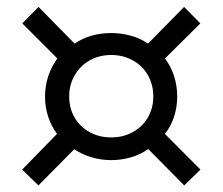

<svg xmlns="http://www.w3.org/2000/svg" viewBox="-20 -633 656 566"><path d="M45.4 -133.1 148.1 -238.4Q131.7 -260.1 122.2 -288.6Q112.7 -317.1 112.7 -348Q112.7 -380 122.4 -408.9Q132 -437.7 149.1 -460.6L45.7 -564.1L93.6 -612.6L200 -504.4Q245.7 -535.6 308.1 -535.6Q337.1 -535.6 365.5 -527.8Q393.9 -520 416.3 -504.4L522.7 -612.6L570.6 -564.1L466.4 -460.6Q483.9 -437.1 493.1 -408.8Q502.4 -380.4 502.4 -348Q502.4 -317.9 493.1 -289Q483.9 -260.1 466 -238.4L570.9 -133.1L523 -86.4L416.9 -193.7Q394.7 -177.7 366.4 -169.4Q338 -161 308.1 -161Q277.4 -161 249.8 -169.4Q222.1 -177.7 198.7 -193L93.3 -86.4ZM431.9 -348.7Q431.9 -383.6 415.9 -411.5Q399.9 -439.4 371.4 -455.1Q343 -470.9 308.1 -470.9Q272.6 -470.9 244.6 -455.1Q216.7 -439.4 200.4 -411.5Q184 -383.6 184 -348.7Q184 -313.6 200 -286.3Q216 -259 244.3 -243.4Q272.6 -227.9 308.1 -227.9Q343 -227.9 371.4 -243.6Q399.9 -259.3 415.9 -286.6Q431.9 -313.9 431.9 -348.7Z"/></svg>

Font: Mona Sans VF XLt
Style: Regular
Weight: 200
Designer: Deni Anggara
Foundry: GitHub
Version: Version 2.000;Glyphs 3.2.3 (3260)